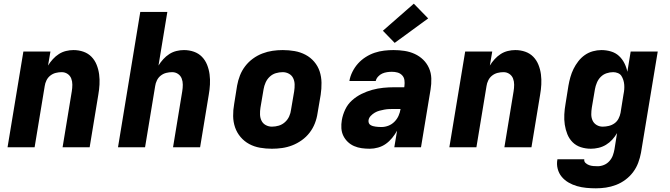

<svg xmlns="http://www.w3.org/2000/svg" viewBox="-20 -800 3640 1043"><path d="M21 0 107 -520H254L241 -444Q252 -462 267 -478.5Q282 -495 300 -506.5Q318 -518 338.5 -523Q359 -528 379 -528Q408 -528 433.5 -519Q459 -510 477 -491.5Q495 -473 505 -448Q515 -423 518.5 -396Q522 -369 520.5 -341Q519 -313 514 -285L467 0H320L370 -304Q373 -322 373 -340Q373 -358 367 -373.5Q361 -389 347 -398.5Q333 -408 315 -408Q299 -408 283 -404Q267 -400 253.5 -389.5Q240 -379 232.5 -363.5Q225 -348 223 -333L168 0Z M621 0 742 -735H889L841 -444Q852 -462 867 -478.5Q882 -495 900 -506.5Q918 -518 938.5 -523Q959 -528 979 -528Q1008 -528 1033.5 -519Q1059 -510 1077 -491.5Q1095 -473 1105 -448Q1115 -423 1118.5 -396Q1122 -369 1120.5 -341Q1119 -313 1114 -285L1067 0H920L970 -304Q973 -322 973 -340Q973 -358 967 -373.5Q961 -389 947 -398.5Q933 -408 915 -408Q899 -408 883 -404Q867 -400 853.5 -389.5Q840 -379 832.5 -363.5Q825 -348 823 -333L768 0Z M1457 8Q1424 8 1392.5 2.5Q1361 -3 1334 -17.5Q1307 -32 1287 -55.5Q1267 -79 1257 -108Q1247 -137 1246.5 -169.5Q1246 -202 1252 -235L1268 -335Q1273 -363 1283.5 -390Q1294 -417 1312 -440.5Q1330 -464 1354 -481.5Q1378 -499 1405.5 -509.5Q1433 -520 1460.5 -524Q1488 -528 1516 -528Q1549 -528 1580.5 -522.5Q1612 -517 1639.5 -502.5Q1667 -488 1687 -464.5Q1707 -441 1716.5 -412Q1726 -383 1726.5 -350.5Q1727 -318 1722 -285L1705 -185Q1701 -157 1690.5 -130Q1680 -103 1662 -79.5Q1644 -56 1619.5 -38.5Q1595 -21 1568 -10.5Q1541 0 1513 4Q1485 8 1457 8ZM1457 -112Q1476 -112 1494.5 -117.5Q1513 -123 1528 -136.5Q1543 -150 1551 -168Q1559 -186 1561 -204L1578 -304Q1581 -323 1580.5 -341.5Q1580 -360 1572.5 -375.5Q1565 -391 1549.5 -399.5Q1534 -408 1516 -408Q1497 -408 1478.5 -402.5Q1460 -397 1445.5 -383.5Q1431 -370 1423 -352Q1415 -334 1412 -316L1395 -216Q1392 -197 1392.5 -178.5Q1393 -160 1400.5 -144.5Q1408 -129 1423.5 -120.5Q1439 -112 1457 -112Z M1989 8Q1966 8 1944.5 5Q1923 2 1903.5 -6.5Q1884 -15 1869 -29.5Q1854 -44 1845 -62.5Q1836 -81 1834.5 -103Q1833 -125 1837 -148Q1842 -177 1855.5 -205.5Q1869 -234 1892.5 -255Q1916 -276 1944.5 -290Q1973 -304 2002.5 -312Q2032 -320 2061.5 -323Q2091 -326 2120 -326H2176L2177 -333Q2179 -349 2177 -364.5Q2175 -380 2164.5 -391Q2154 -402 2139.5 -406Q2125 -410 2109 -410Q2096 -410 2082.5 -408Q2069 -406 2056.5 -400.5Q2044 -395 2034 -384Q2024 -373 2021 -360H1878Q1882 -385 1894.5 -410Q1907 -435 1925 -455Q1943 -475 1966.5 -490Q1990 -505 2015.5 -513.5Q2041 -522 2067 -525Q2093 -528 2118 -528Q2148 -528 2177.5 -523.5Q2207 -519 2233 -507Q2259 -495 2279 -475.5Q2299 -456 2310.5 -430Q2322 -404 2323 -374Q2324 -344 2319 -314L2267 0H2122L2137 -90Q2126 -70 2110.5 -51Q2095 -32 2076 -18.5Q2057 -5 2034 1.5Q2011 8 1989 8ZM2052 -110Q2071 -110 2089.5 -117Q2108 -124 2122.5 -138.5Q2137 -153 2145 -171Q2153 -189 2156 -208H2120Q2107 -208 2094 -207.5Q2081 -207 2067.5 -204.5Q2054 -202 2041 -198.5Q2028 -195 2016 -188Q2004 -181 1994 -170.5Q1984 -160 1982 -147Q1981 -139 1983.5 -132Q1986 -125 1992.5 -121Q1999 -117 2006 -115Q2013 -113 2021 -112Q2029 -111 2036.5 -110.5Q2044 -110 2052 -110ZM2124 -567 2060 -633 2228 -780 2306 -700Z M2421 0 2507 -520H2654L2641 -444Q2652 -462 2667 -478.5Q2682 -495 2700 -506.5Q2718 -518 2738.5 -523Q2759 -528 2779 -528Q2808 -528 2833.5 -519Q2859 -510 2877 -491.5Q2895 -473 2905 -448Q2915 -423 2918.5 -396Q2922 -369 2920.5 -341Q2919 -313 2914 -285L2867 0H2720L2770 -304Q2773 -322 2773 -340Q2773 -358 2767 -373.5Q2761 -389 2747 -398.5Q2733 -408 2715 -408Q2699 -408 2683 -404Q2667 -400 2653.5 -389.5Q2640 -379 2632.5 -363.5Q2625 -348 2623 -333L2568 0Z M3217 223Q3191 223 3165 220.5Q3139 218 3114.5 211Q3090 204 3068.5 191.5Q3047 179 3031.5 160.5Q3016 142 3009.5 117Q3003 92 3008 66V65H3154Q3152 77 3160.5 85Q3169 93 3180 97Q3191 101 3203 102Q3215 103 3227 103Q3244 103 3261 96Q3278 89 3290.5 75Q3303 61 3309 44.5Q3315 28 3318 11L3332 -77Q3321 -58 3306 -41.5Q3291 -25 3272 -13.5Q3253 -2 3231.5 3Q3210 8 3190 8Q3161 8 3135 -0.5Q3109 -9 3090.5 -27.5Q3072 -46 3062 -71Q3052 -96 3048 -123Q3044 -150 3045.5 -178.5Q3047 -207 3052 -235L3068 -335Q3072 -358 3078.5 -381Q3085 -404 3095.5 -425.5Q3106 -447 3121.5 -467Q3137 -487 3157 -501Q3177 -515 3200.5 -521.5Q3224 -528 3247 -528Q3274 -528 3299 -520.5Q3324 -513 3342 -496.5Q3360 -480 3371.5 -457.5Q3383 -435 3388 -410L3406 -520H3553L3462 30Q3457 57 3447 84Q3437 111 3419.5 134.5Q3402 158 3378 176Q3354 194 3326.5 204.5Q3299 215 3271.5 219Q3244 223 3217 223ZM3254 -112Q3270 -112 3287 -116Q3304 -120 3318 -130Q3332 -140 3340 -155.5Q3348 -171 3351 -187L3367 -287Q3370 -301 3371 -314Q3372 -327 3371 -340Q3370 -353 3366 -365.5Q3362 -378 3355.5 -388Q3349 -398 3336.5 -403Q3324 -408 3311 -408Q3293 -408 3275 -402Q3257 -396 3243.5 -382.5Q3230 -369 3222.5 -351Q3215 -333 3212 -316L3195 -216Q3192 -197 3192 -179Q3192 -161 3199 -145.5Q3206 -130 3221 -121Q3236 -112 3254 -112Z"/></svg>

Font: Iosevka Heavy Extended Oblique
Style: Regular
Weight: 900
Width: 7
Italic angle: -9°
Monospace: yes
Designer: Belleve Invis
Foundry: Belleve Invis
Version: Version 32.5.0; ttfautohint (v1.8.4)